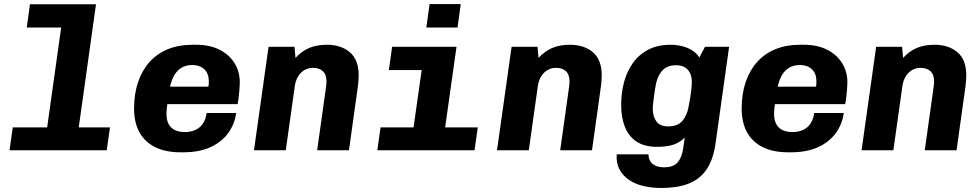

<svg xmlns="http://www.w3.org/2000/svg" viewBox="-20 -742 4840 948"><path d="M197 0 282 -606H112L128 -721H454L353 0ZM27 0 43 -113H523L507 0Z M872 10Q798 10 747 -15Q696 -40 669 -88Q642 -136 642 -206Q642 -278 661.5 -336Q681 -394 718 -435.5Q755 -477 808.5 -499Q862 -521 930 -521H949Q1015 -521 1063 -497Q1111 -473 1137.5 -431Q1164 -389 1164 -335Q1164 -321 1162.5 -303Q1161 -285 1159 -266Q1157 -247 1153 -228H738L815 -278Q811 -257 806.5 -229Q802 -201 802 -180Q802 -148 813.5 -128Q825 -108 845 -99Q865 -90 892 -90Q938 -90 966 -114Q994 -138 1000 -184H1146Q1139 -130 1107.5 -86Q1076 -42 1020.5 -16Q965 10 884 10ZM816 -295 750 -314H1009Q1011 -324 1011 -329.5Q1011 -335 1011 -340Q1011 -368 1000.5 -385.5Q990 -403 971.5 -412Q953 -421 930 -421Q895 -421 871.5 -404.5Q848 -388 835 -360Q822 -332 816 -295Z M1234 0 1306 -511H1434L1439 -456Q1468 -488 1505 -504.5Q1542 -521 1594 -521Q1664 -521 1707.5 -484Q1751 -447 1751 -370Q1751 -360 1750 -346Q1749 -332 1747 -315L1703 0H1546L1590 -314Q1591 -323 1591.5 -330Q1592 -337 1592 -341Q1592 -374 1574 -390.5Q1556 -407 1526 -407Q1491 -407 1466.5 -383Q1442 -359 1436 -320L1391 0Z M2006 0 2062 -396H1900L1916 -511H2234L2162 0ZM1843 0 1859 -113H2339L2323 0ZM2085 -606 2101 -722H2255L2239 -606Z M2434 0 2506 -511H2634L2639 -456Q2668 -488 2705 -504.5Q2742 -521 2794 -521Q2864 -521 2907.5 -484Q2951 -447 2951 -370Q2951 -360 2950 -346Q2949 -332 2947 -315L2903 0H2746L2790 -314Q2791 -323 2791.5 -330Q2792 -337 2792 -341Q2792 -374 2774 -390.5Q2756 -407 2726 -407Q2691 -407 2666.5 -383Q2642 -359 2636 -320L2591 0Z M3244 186Q3196 186 3155 176Q3114 166 3084 145Q3054 124 3038 93Q3022 62 3025 20H3182Q3182 39 3190.5 53.5Q3199 68 3216 76Q3233 84 3259 84Q3306 84 3326.5 59Q3347 34 3353 -8L3361 -63Q3338 -39 3305.5 -28Q3273 -17 3224 -17Q3161 -17 3122 -43.5Q3083 -70 3065 -116.5Q3047 -163 3047 -223Q3047 -282 3061 -335.5Q3075 -389 3105 -431Q3135 -473 3181 -497Q3227 -521 3292 -521Q3337 -521 3375.5 -505Q3414 -489 3433 -458L3461 -511H3580L3513 -34Q3503 39 3473 88Q3443 137 3387.5 161.5Q3332 186 3244 186ZM3279 -118Q3327 -118 3349.5 -145.5Q3372 -173 3379 -211Q3387 -249 3391.5 -284Q3396 -319 3396 -336Q3396 -376 3375.5 -398Q3355 -420 3319 -420Q3277 -420 3253 -396.5Q3229 -373 3219 -329Q3212 -290 3207.5 -255Q3203 -220 3203 -205Q3203 -168 3220.5 -143Q3238 -118 3279 -118Z M3872 10Q3798 10 3747 -15Q3696 -40 3669 -88Q3642 -136 3642 -206Q3642 -278 3661.5 -336Q3681 -394 3718 -435.5Q3755 -477 3808.5 -499Q3862 -521 3930 -521H3949Q4015 -521 4063 -497Q4111 -473 4137.5 -431Q4164 -389 4164 -335Q4164 -321 4162.5 -303Q4161 -285 4159 -266Q4157 -247 4153 -228H3738L3815 -278Q3811 -257 3806.5 -229Q3802 -201 3802 -180Q3802 -148 3813.5 -128Q3825 -108 3845 -99Q3865 -90 3892 -90Q3938 -90 3966 -114Q3994 -138 4000 -184H4146Q4139 -130 4107.5 -86Q4076 -42 4020.5 -16Q3965 10 3884 10ZM3816 -295 3750 -314H4009Q4011 -324 4011 -329.5Q4011 -335 4011 -340Q4011 -368 4000.5 -385.5Q3990 -403 3971.5 -412Q3953 -421 3930 -421Q3895 -421 3871.5 -404.5Q3848 -388 3835 -360Q3822 -332 3816 -295Z M4234 0 4306 -511H4434L4439 -456Q4468 -488 4505 -504.5Q4542 -521 4594 -521Q4664 -521 4707.5 -484Q4751 -447 4751 -370Q4751 -360 4750 -346Q4749 -332 4747 -315L4703 0H4546L4590 -314Q4591 -323 4591.5 -330Q4592 -337 4592 -341Q4592 -374 4574 -390.5Q4556 -407 4526 -407Q4491 -407 4466.5 -383Q4442 -359 4436 -320L4391 0Z"/></svg>

Font: Chivo Mono
Style: Bold Italic
Weight: 700
Italic angle: -8.05°
Monospace: yes
Version: Version 1.008